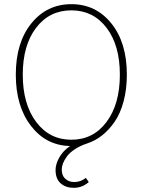

<svg xmlns="http://www.w3.org/2000/svg" viewBox="-20 -692 688 926"><path d="M335.9 213.9Q297.4 213.9 272.7 192.4Q248 170.9 248 127.9Q248 100.1 265.4 68.4Q282.7 36.6 317.9 12.2Q202.1 9.8 129.2 -85Q56.2 -179.7 56.2 -332Q56.2 -486.3 131.1 -579.1Q206.1 -671.9 324.2 -671.9Q442.4 -671.9 517.1 -579.1Q591.8 -486.3 591.8 -332Q591.8 -261.7 576.2 -203.4Q560.5 -145 533.2 -105.2Q505.9 -65.4 472.4 -39.1Q439 -12.7 399.9 0Q365.7 11.2 340.6 28.1Q315.4 44.9 302.5 62.7Q289.6 80.6 283.7 96.2Q277.8 111.8 277.8 126Q277.8 155.3 295.4 170.7Q313 186 337.9 186Q368.7 186 394 166L408.2 186Q376.5 213.9 335.9 213.9ZM558.1 -332Q558.1 -473.6 493.9 -557.9Q429.7 -642.1 324.2 -642.1Q218.3 -642.1 154.1 -557.9Q89.8 -473.6 89.8 -332Q89.8 -189.9 154.3 -104Q218.8 -18.1 324.2 -18.1Q429.7 -18.1 493.9 -104Q558.1 -189.9 558.1 -332Z"/></svg>

Font: Source Sans 3 ExtraLight
Style: Regular
Weight: 200
Designer: Paul D. Hunt
Foundry: Adobe
Version: Version 3.052;hotconv 1.1.0;makeotfexe 2.6.0